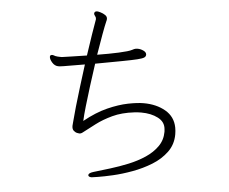

<svg xmlns="http://www.w3.org/2000/svg" viewBox="-55 -827 1109 929"><g transform="rotate(5 500.0 -362.0)"><path d="M634 -574Q634 -566 626 -560.5Q618 -555 593.5 -549Q569 -543 521 -534Q473 -525 392 -510Q384 -455 377 -400.5Q370 -346 365 -301Q360 -256 359 -229Q416 -275 469 -298.5Q522 -322 567 -331Q612 -340 643 -340Q705 -340 750 -314Q795 -288 805 -236Q808 -220 808 -203Q808 -154 780.5 -116.5Q753 -79 710 -52.5Q667 -26 618 -8Q569 10 525.5 20Q482 30 453.5 34.5Q425 39 423 39Q410 39 407 33Q407 32 406.5 31.5Q406 31 406 30Q406 20 428 13Q465 2 509 -11.5Q553 -25 596 -42.5Q639 -60 675 -84Q711 -108 733 -139.5Q755 -171 755 -211Q755 -215 754.5 -218Q754 -221 754 -224Q751 -259 717 -276.5Q683 -294 635 -294Q627 -294 618.5 -293.5Q610 -293 602 -292Q541 -285 496.5 -264Q452 -243 420 -218.5Q388 -194 362 -174Q354 -167 345 -167Q344 -167 335 -168.5Q326 -170 317.5 -177.5Q309 -185 309 -201Q309 -207 310 -213.5Q311 -220 311 -225Q313 -251 317.5 -295Q322 -339 329 -393Q336 -447 343 -502Q299 -495 275 -490.5Q251 -486 239.5 -484.5Q228 -483 224 -482.5Q220 -482 216 -482Q198 -482 184.5 -497.5Q171 -513 171 -525Q171 -529 174 -532Q178 -534 180 -534Q185 -534 189.5 -532.5Q194 -531 197 -530Q202 -529 208 -528.5Q214 -528 220 -528H229Q240 -530 273.5 -534.5Q307 -539 349 -546Q357 -602 364.5 -649Q372 -696 377 -724V-726Q377 -734 371.5 -740Q366 -746 366 -752Q366 -754 366.5 -754.5Q367 -755 367 -756Q370 -763 380 -763Q385 -763 397 -759.5Q409 -756 419.5 -749Q430 -742 430 -731Q430 -728 429.5 -725Q429 -722 428 -719Q423 -699 415 -654.5Q407 -610 398 -554Q454 -563 501.5 -573.5Q549 -584 564 -592Q567 -594 574 -597Q581 -600 591 -600Q605 -600 619 -593.5Q633 -587 634 -576Z"/></g></svg>

Font: Moon Stars Kai T Light
Style: Regular
Weight: 300
Designer: GuiWonder
Version: Version 1.101